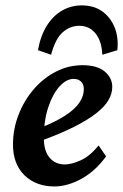

<svg xmlns="http://www.w3.org/2000/svg" viewBox="-20 -671 448 699"><path d="M178.7 7.8Q110.4 7.8 68.8 -33.2Q27.3 -74.2 27.3 -144.5Q27.3 -201.2 47.4 -252.9Q67.4 -304.7 102.1 -345.2Q136.7 -385.7 182.6 -409.7Q228.5 -433.6 280.3 -433.6Q334 -433.6 361.3 -410.6Q388.7 -387.7 388.7 -354.5Q388.7 -331.1 375.5 -307.6Q362.3 -284.2 332.5 -260.3Q302.7 -236.3 252 -210.4Q201.2 -184.6 126 -157.2V-205.1Q182.6 -227.5 217.8 -250.5Q252.9 -273.4 269 -297.4Q285.2 -321.3 285.2 -346.7Q285.2 -363.3 275.4 -373.5Q265.6 -383.8 248 -383.8Q221.7 -383.8 196.8 -356.4Q171.9 -329.1 155.8 -280.8Q139.6 -232.4 139.6 -168.9Q139.6 -121.1 160.6 -96.7Q181.6 -72.3 215.8 -72.3Q240.2 -72.3 273.9 -87.4Q307.6 -102.5 338.9 -141.6L366.2 -101.6Q326.2 -46.9 275.4 -19.5Q224.6 7.8 178.7 7.8ZM166 -471.7 118.2 -488.3Q127.9 -542 150.9 -578.1Q173.8 -614.3 206.5 -632.8Q239.3 -651.4 277.3 -651.4Q322.3 -651.4 352.5 -629.4Q382.8 -607.4 397.5 -570.8Q412.1 -534.2 407.2 -488.3L352.5 -471.7Q350.6 -520.5 328.1 -548.8Q305.7 -577.1 268.6 -577.1Q235.4 -577.1 208.5 -553.7Q181.6 -530.3 166 -471.7Z"/></svg>

Font: Crimson Pro SemiBold
Style: Italic
Weight: 600
Italic angle: -12°
Designer: Jacques Le Bailly
Foundry: Baron von Fonthausen
Version: Version 1.003